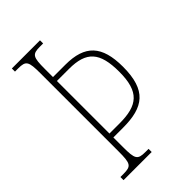

<svg xmlns="http://www.w3.org/2000/svg" viewBox="-217 -791 868 868"><g transform="rotate(-45 217.0 -357.0)"><path d="M36 0H216V-20H196C146 -20 140 -31 140 -108V-169H202C333 -169 397 -214 397 -364C397 -499 344 -555 219 -555H140V-606C140 -683 146 -694 196 -694H216V-714H36V-694H56C106 -694 112 -683 112 -606V-108C112 -31 106 -20 56 -20H36ZM204 -194H140V-530H217C328 -530 369 -485 369 -360C369 -232 320 -194 204 -194Z"/></g></svg>

Font: Noto Serif Sinhala ExtraCondensed Thin
Style: Regular
Weight: 100
Width: 2
Designer: Jelle Bosma - Monotype Design Team
Foundry: Monotype Imaging Inc.
Version: Version 2.007